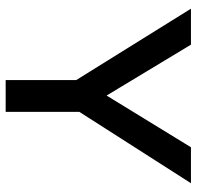

<svg xmlns="http://www.w3.org/2000/svg" viewBox="-28 -666 694 678"><g transform="rotate(90 319.0 -327.0)"><path d="M292 -202.1 10.7 -654.3H137.7L317.4 -356.4L500 -654.3H627L337.9 -202.1ZM262.7 0V-287.1H375V0Z"/></g></svg>

Font: Sen Medium
Style: Regular
Weight: 500
Designer: Kosal Sen, Philatype
Foundry: Philatype
Version: Version 2.000;gftools[0.9.31]